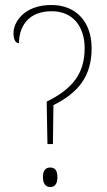

<svg xmlns="http://www.w3.org/2000/svg" viewBox="-20 -744 428 769"><path d="M186 -724C73 -724 34 -652 34 -612C34 -584 43 -571 56 -571C56 -635 91 -699 187 -699C271 -699 319 -639 319 -551C319 -450 271 -388 167 -337L170 -167H192L194 -323C295 -373 347 -440 347 -551C347 -656 285 -724 186 -724ZM181 5C197 5 210 -4 210 -35C210 -65 197 -73 181 -73C166 -73 152 -65 152 -35C152 -4 166 5 181 5Z"/></svg>

Font: Noto Serif Sinhala SemiCondensed Thin
Style: Regular
Weight: 100
Width: 4
Designer: Jelle Bosma - Monotype Design Team
Foundry: Monotype Imaging Inc.
Version: Version 2.007